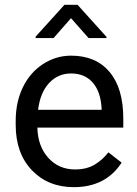

<svg xmlns="http://www.w3.org/2000/svg" viewBox="-20 -770 570 800"><path d="M287.6 9.8Q180.2 9.8 112.8 -60.8Q45.4 -131.3 45.4 -249.5V-266.1Q45.4 -344.7 75.4 -406.5Q105.5 -468.3 159.4 -503.2Q213.4 -538.1 276.4 -538.1Q379.4 -538.1 436.5 -470.2Q493.7 -402.3 493.7 -275.9V-238.3H135.7Q137.7 -160.2 181.4 -112.1Q225.1 -64 292.5 -64Q340.3 -64 373.5 -83.5Q406.7 -103 431.6 -135.3L486.8 -92.3Q420.4 9.8 287.6 9.8ZM276.4 -463.9Q221.7 -463.9 184.6 -424.1Q147.5 -384.3 138.7 -312.5H403.3V-319.3Q399.4 -388.2 366.2 -426Q333 -463.9 276.4 -463.9ZM423.8 -616.2V-611.3H349.1L275.9 -694.3L203.1 -611.3H128.4V-617.2L248.5 -750H303.2Z"/></svg>

Font: Roboto-ThirdPerson-AD3FC
Style: ThirdPerson-AD3FC
Weight: 400
Designer: Google
Version: Version 2.137; 2017